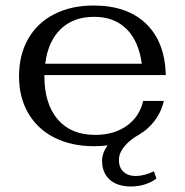

<svg xmlns="http://www.w3.org/2000/svg" viewBox="-20 -520 669 696"><path d="M411 60Q411 87 427.5 102.5Q444 118 472 118Q502 118 538 101L547 127Q531 140 506.5 148Q482 156 455 156Q405 156 377.5 131Q350 106 350 63Q350 35 370 7Q346 10 321 10Q239 10 177.5 -21Q116 -52 82.5 -109.5Q49 -167 49 -243Q49 -321 82 -379Q115 -437 176.5 -468.5Q238 -500 319 -500Q441 -500 509.5 -434Q578 -368 581 -248H141V-243Q141 -144 189 -87.5Q237 -31 325 -31Q393 -31 439.5 -64Q486 -97 499 -154H574Q558 -86 500 -42L497 -41Q486 -32 469 -23Q411 17 411 60ZM144 -289H494Q483 -371 438.5 -415Q394 -459 321 -459Q246 -459 200 -414.5Q154 -370 144 -289Z"/></svg>

Font: Fahkwang
Style: Regular
Weight: 400
Version: Version 1.000; ttfautohint (v1.6)